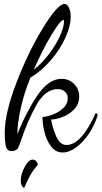

<svg xmlns="http://www.w3.org/2000/svg" viewBox="-20 -734 515 972"><path d="M195 -142Q214 -142 244.5 -153Q275 -164 299 -185.5Q323 -207 323 -238Q323 -258 308 -270.5Q293 -283 273 -283Q209 -283 163.5 -201Q118 -119 84 -16L73 13Q68 22 58.5 26.5Q49 31 39 31Q16 31 10 7Q4 -17 4 -63Q4 -161 63.5 -316Q123 -471 197.5 -592.5Q272 -714 307 -714Q320 -714 329 -695Q338 -676 338 -649Q338 -603 311.5 -544Q285 -485 238 -430Q191 -375 134 -341Q102 -263 85 -186Q68 -109 68 -55Q112 -166 169 -250.5Q226 -335 292 -335Q329 -335 355 -309Q381 -283 381 -246Q381 -207 355.5 -180.5Q330 -154 296.5 -141.5Q263 -129 239 -129Q244 -92 263.5 -46Q283 0 317 0Q392 0 465 -163L475 -153Q461 -104 432 -60Q403 -16 367 11Q331 38 297 38Q262 38 239 8Q216 -22 205.5 -64Q195 -106 195 -142ZM304 -624Q304 -633 301 -633Q286 -633 240 -556.5Q194 -480 151 -381Q195 -416 230 -463Q265 -510 284.5 -554Q304 -598 304 -624ZM85 181Q85 148 105 111Q125 74 146 74Q156 74 163.5 82.5Q171 91 171 102Q150 124 137 146.5Q124 169 115 189.5Q106 210 102 218Q85 208 85 181Z"/></svg>

Font: Dancing Script
Style: Regular
Weight: 400
Designer: Pablo Impallari
Foundry: Pablo Impallari
Version: Version 2.000